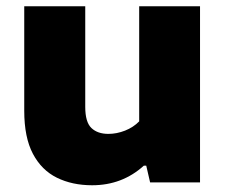

<svg xmlns="http://www.w3.org/2000/svg" viewBox="-20 -568 703 598"><path d="M267 9Q205 9 157.2 -14.5Q109.5 -38 82.5 -89Q55.5 -140 55.5 -223V-548.5H245.5V-235Q245.5 -187.5 264.8 -169.2Q284 -151 317.5 -151Q343.5 -151 369.5 -161.2Q395.5 -171.5 413.5 -190V-548.5H603V0H447.5L435.5 -52H428Q360.5 9 267 9Z"/></svg>

Font: Encode Sans Semi Expanded ExtraBold
Style: Regular
Weight: 800
Width: 6
Designer: Multiple Designers
Foundry: Impallari Type
Version: Version 3.000; ttfautohint (v1.8.3) -l 8 -r 50 -G 200 -x 14 